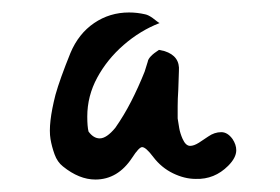

<svg xmlns="http://www.w3.org/2000/svg" viewBox="-20 -718 449 308"><path d="M133 -430Q107 -430 81 -451Q72 -458 67.5 -470.5Q63 -483 61 -495Q57 -519 69 -566Q76 -591 93 -633Q106 -664 131 -681Q156 -698 187 -698Q200 -698 213 -695Q218 -694 225 -689Q229 -686 231.5 -684Q234 -682 236 -681Q205 -669 178.5 -646Q152 -623 136 -593.5Q120 -564 120 -531Q120 -523 120.5 -517Q121 -511 122 -507Q130 -496 140 -496Q151 -496 165 -513Q179 -533 190.5 -555.5Q202 -578 212 -603L217 -619Q218 -627 235 -638L244 -636Q269 -628 267 -604L266 -574Q265 -559 265 -547.5Q265 -536 265 -528Q266 -521 267.5 -512.5Q269 -504 273 -495Q278 -484 285 -484Q291 -484 299 -489L314 -499Q324 -506 335 -506Q345 -506 353 -495Q359 -486 359 -477Q359 -465 346 -452Q324 -430 294 -431Q276 -431 257.5 -440Q239 -449 226 -466Q214 -482 208 -482Q203 -482 192 -465Q169 -430 133 -430Z"/></svg>

Font: Mynerve
Style: Regular
Weight: 400
Designer: Carolina Short
Foundry: Carolina Short
Version: Version 1.000; ttfautohint (v1.8.4.7-5d5b)